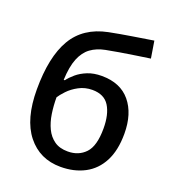

<svg xmlns="http://www.w3.org/2000/svg" viewBox="-140 -871 886 987"><g transform="rotate(20 303.0 -377.5)"><path d="M53 -323Q53 -501 111 -600Q169 -699 298 -725Q359 -737 419 -746.5Q479 -756 535 -765L550 -672Q516 -667 472.5 -660.5Q429 -654 387 -647Q345 -640 315 -634Q269 -625 237 -601.5Q205 -578 187 -533.5Q169 -489 166 -416H172Q186 -435 209.5 -455Q233 -475 266.5 -488.5Q300 -502 344 -502Q446 -502 500 -437Q554 -372 554 -262Q554 -171 522.5 -110.5Q491 -50 434 -20Q377 10 303 10Q189 10 121 -75.5Q53 -161 53 -323ZM311 -77Q370 -77 407 -116Q444 -155 444 -251Q444 -328 416 -373Q388 -418 323 -418Q283 -418 249.5 -400Q216 -382 193.5 -358Q171 -334 162 -319Q162 -273 168.5 -230Q175 -187 191.5 -152.5Q208 -118 237 -97.5Q266 -77 311 -77Z"/></g></svg>

Font: Noto Sans Medium
Style: Regular
Weight: 500
Designer: Monotype Design Team
Foundry: Monotype Imaging Inc.
Version: Version 2.007